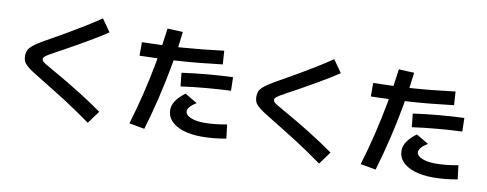

<svg xmlns="http://www.w3.org/2000/svg" viewBox="-72 -1173 4143 1635"><g transform="rotate(10 2000.0 -355.0)"><path d="M735 99Q668 51 612 13Q556 -25 505 -57.5Q454 -90 403 -121.5Q352 -153 295 -188Q235 -224 198.5 -248Q162 -272 143 -290.5Q124 -309 117 -327Q110 -345 110 -370Q110 -395 117.5 -414.5Q125 -434 145 -452.5Q165 -471 202 -494.5Q239 -518 299 -551Q358 -584 427 -624Q496 -664 568.5 -708.5Q641 -753 708 -799L784 -691Q744 -664 696.5 -635Q649 -606 601 -578.5Q553 -551 509 -526Q465 -501 429.5 -481.5Q394 -462 373 -451Q329 -427 305.5 -413Q282 -399 272.5 -389.5Q263 -380 263 -370Q263 -360 269.5 -351.5Q276 -343 297 -330.5Q318 -318 363 -292Q386 -279 424.5 -257Q463 -235 511 -206.5Q559 -178 611.5 -145Q664 -112 716.5 -77.5Q769 -43 815 -10Z M1085 42Q1126 -93 1159.5 -231.5Q1193 -370 1219.5 -514.5Q1246 -659 1265 -809L1398 -803Q1382 -658 1355.5 -511Q1329 -364 1294.5 -219Q1260 -74 1218 66ZM1070 -657Q1163 -659 1248 -662Q1333 -665 1416 -671Q1499 -677 1587 -686Q1675 -695 1773 -707L1781 -590Q1679 -578 1589 -569Q1499 -560 1414.5 -554.5Q1330 -549 1246 -545.5Q1162 -542 1070 -540ZM1710 47Q1617 47 1549 25Q1481 3 1444 -37Q1407 -77 1407 -132Q1407 -172 1432.5 -210.5Q1458 -249 1512 -290L1619 -227Q1583 -205 1565 -184Q1547 -163 1547 -145Q1547 -124 1567 -108Q1587 -92 1624 -82.5Q1661 -73 1710 -73Q1757 -73 1805 -78Q1853 -83 1906 -93L1921 27Q1865 37 1814.5 42Q1764 47 1710 47ZM1447 -459Q1563 -475 1671.5 -484.5Q1780 -494 1886 -498L1889 -381Q1788 -377 1678 -367.5Q1568 -358 1459 -343Z M2735 99Q2668 51 2612 13Q2556 -25 2505 -57.5Q2454 -90 2403 -121.5Q2352 -153 2295 -188Q2235 -224 2198.5 -248Q2162 -272 2143 -290.5Q2124 -309 2117 -327Q2110 -345 2110 -370Q2110 -395 2117.5 -414.5Q2125 -434 2145 -452.5Q2165 -471 2202 -494.5Q2239 -518 2299 -551Q2358 -584 2427 -624Q2496 -664 2568.5 -708.5Q2641 -753 2708 -799L2784 -691Q2744 -664 2696.5 -635Q2649 -606 2601 -578.5Q2553 -551 2509 -526Q2465 -501 2429.5 -481.5Q2394 -462 2373 -451Q2329 -427 2305.5 -413Q2282 -399 2272.5 -389.5Q2263 -380 2263 -370Q2263 -360 2269.5 -351.5Q2276 -343 2297 -330.5Q2318 -318 2363 -292Q2386 -279 2424.5 -257Q2463 -235 2511 -206.5Q2559 -178 2611.5 -145Q2664 -112 2716.5 -77.5Q2769 -43 2815 -10Z M3085 42Q3126 -93 3159.5 -231.5Q3193 -370 3219.5 -514.5Q3246 -659 3265 -809L3398 -803Q3382 -658 3355.5 -511Q3329 -364 3294.5 -219Q3260 -74 3218 66ZM3070 -657Q3163 -659 3248 -662Q3333 -665 3416 -671Q3499 -677 3587 -686Q3675 -695 3773 -707L3781 -590Q3679 -578 3589 -569Q3499 -560 3414.5 -554.5Q3330 -549 3246 -545.5Q3162 -542 3070 -540ZM3710 47Q3617 47 3549 25Q3481 3 3444 -37Q3407 -77 3407 -132Q3407 -172 3432.5 -210.5Q3458 -249 3512 -290L3619 -227Q3583 -205 3565 -184Q3547 -163 3547 -145Q3547 -124 3567 -108Q3587 -92 3624 -82.5Q3661 -73 3710 -73Q3757 -73 3805 -78Q3853 -83 3906 -93L3921 27Q3865 37 3814.5 42Q3764 47 3710 47ZM3447 -459Q3563 -475 3671.5 -484.5Q3780 -494 3886 -498L3889 -381Q3788 -377 3678 -367.5Q3568 -358 3459 -343Z"/></g></svg>

Font: M PLUS 2
Style: Bold
Weight: 700
Designer: Coji Morishita
Foundry: UNDERFOREST DESIGN
Version: Version 1.001